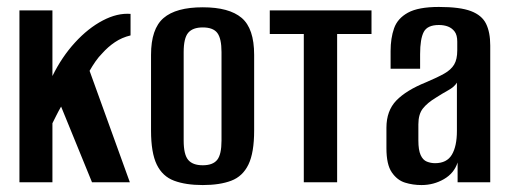

<svg xmlns="http://www.w3.org/2000/svg" viewBox="-20 -525 1468 553"><path d="M36 0V-495H131V-306Q158 -361 196 -402.5Q234 -444 276 -466Q318 -488 356 -485V-423Q331 -417 311 -403.5Q291 -390 275 -372Q264 -361 255 -348Q246 -335 238 -321L354 0H245L156 -218Q149 -206 142 -192Q135 -178 131 -170V0Z M564 8Q515 8 481.5 -4.5Q448 -17 431.5 -51Q415 -85 415 -149V-367Q415 -442 451 -473Q487 -504 564 -504Q640 -504 676 -473.5Q712 -443 712 -367V-149Q712 -85 695.5 -51Q679 -17 646 -4.5Q613 8 564 8ZM564 -49Q593 -49 605.5 -64.5Q618 -80 618 -120V-375Q618 -414 606 -430Q594 -446 564 -446Q535 -446 522 -430.5Q509 -415 509 -375V-120Q509 -80 522 -64.5Q535 -49 564 -49Z M855 0V-427H757V-495H1050V-427H951V0Z M1194 8Q1169 8 1146.5 1Q1124 -6 1108.5 -28.5Q1093 -51 1093 -98V-157Q1093 -206 1121.5 -235.5Q1150 -265 1207 -288Q1240 -302 1259.5 -313Q1279 -324 1288 -339Q1297 -354 1297 -380V-405Q1297 -424 1289.5 -434Q1282 -444 1270.5 -448.5Q1259 -453 1244 -453Q1211 -453 1200.5 -433Q1190 -413 1190 -369V-327H1105V-378Q1105 -415 1115 -443.5Q1125 -472 1155 -488.5Q1185 -505 1244 -505Q1305 -505 1336.5 -493Q1368 -481 1380 -456.5Q1392 -432 1392 -394V0H1298V-57Q1288 -26 1258.5 -9Q1229 8 1194 8ZM1233 -55Q1267 -55 1281.5 -79.5Q1296 -104 1296 -148V-287Q1289 -275 1271 -265Q1253 -255 1236 -244Q1211 -229 1198 -212.5Q1185 -196 1185 -167V-120Q1185 -93 1191.5 -78.5Q1198 -64 1209.5 -59.5Q1221 -55 1233 -55Z"/></svg>

Font: Alumni Sans SemiBold
Style: Regular
Weight: 600
Designer: Robert E. Leuschke
Foundry: Robert E. Leuschke
Version: Version 1.018